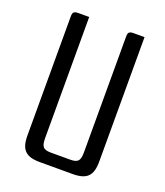

<svg xmlns="http://www.w3.org/2000/svg" viewBox="-131 -789 753 877"><g transform="rotate(20 246.0 -350.0)"><path d="M367 -700C346 -700 340 -694 340 -673V-115C340 -74 334 -58 293 -58H198C157 -58 151 -74 151 -115V-700H98C77 -700 71 -694 71 -673V-95C71 -26 97 0 166 0H325C394 0 420 -26 420 -95V-700Z"/></g></svg>

Font: Rationale One
Style: Regular
Weight: 400
Designer: Cyreal (www.cyreal.org)
Foundry: Cyreal (www.cyreal.org)
Version: Version 1.001